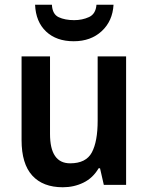

<svg xmlns="http://www.w3.org/2000/svg" viewBox="-20 -780 626 810"><path d="M512 -542V0H418L402 -70H396Q372 -29 332 -9.5Q292 10 245 10Q161 10 116 -39.5Q71 -89 71 -189V-542H191V-215Q191 -91 276 -91Q343 -91 367.5 -137Q392 -183 392 -271V-542ZM459 -760Q455 -691 409 -648.5Q363 -606 291 -606Q218 -606 174.5 -647Q131 -688 128 -760H199Q201 -720 227.5 -707.5Q254 -695 293 -695Q327 -695 355.5 -708Q384 -721 387 -760Z"/></svg>

Font: Noto Sans Gurmukhi UI SemiCondensed SemiBold
Style: Regular
Weight: 600
Width: 4
Designer: Jelle Bosma - Monotype Design Team
Foundry: Monotype Imaging Inc.
Version: Version 2.004; ttfautohint (v1.8.4.7-5d5b)